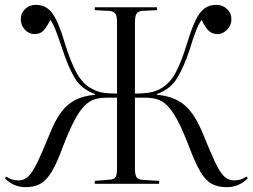

<svg xmlns="http://www.w3.org/2000/svg" viewBox="-20 -760 1045 794"><path d="M85 14Q36 14 0 -23L6 -30Q26 -14 57 -14Q80 -14 97.5 -31Q115 -48 135 -89.5Q155 -131 185 -205Q207 -261 232.5 -295.5Q258 -330 292 -347Q326 -364 373 -368V-371Q315 -392 287.5 -440Q260 -488 239 -554Q222 -604 211 -633Q200 -662 188 -678Q176 -653 162 -636Q148 -619 123 -619Q100 -619 83 -637Q66 -655 66 -680Q66 -706 84 -723Q102 -740 128 -740Q171 -740 196.5 -705Q222 -670 248 -582Q272 -503 298 -456.5Q324 -410 364 -391Q384 -380 407.5 -376.5Q431 -373 464 -373V-667Q464 -693 457.5 -703Q451 -713 432 -715L372 -718V-730H629V-718L568 -715Q550 -713 544 -702.5Q538 -692 538 -665V-373Q571 -373 594 -376.5Q617 -380 638 -390Q678 -410 703 -453.5Q728 -497 754 -582Q772 -641 788.5 -675.5Q805 -710 825.5 -725Q846 -740 875 -740Q900 -740 918.5 -723Q937 -706 937 -680Q937 -655 919 -637Q901 -619 881 -619Q855 -619 840 -636Q825 -653 814 -678Q802 -662 790.5 -633Q779 -604 764 -554Q743 -490 715 -441Q687 -392 629 -371V-368Q700 -362 743 -325.5Q786 -289 820 -205Q850 -131 869.5 -89.5Q889 -48 906.5 -31Q924 -14 948 -14Q978 -14 999 -30L1005 -23Q969 14 918 14Q880 14 854.5 -0.5Q829 -15 808 -51Q787 -87 762 -153Q736 -221 714.5 -261.5Q693 -302 672.5 -322.5Q652 -343 630 -349.5Q608 -356 581 -356H538V-64Q538 -38 544.5 -27.5Q551 -17 572 -16L638 -12V0H372V-12L433 -17Q452 -18 458 -28Q464 -38 464 -65V-356H422Q394 -356 372 -349.5Q350 -343 329.5 -322.5Q309 -302 287.5 -261.5Q266 -221 240 -153Q216 -87 194.5 -51Q173 -15 148 -0.5Q123 14 85 14Z"/></svg>

Font: Literata 72pt Light
Style: Regular
Weight: 300
Designer: Latin by Veronika Burian and Jose Scaglione. Greek by Irene Vlachou. Cyrillic by Vera Evstafieva.
Foundry: TypeTogether
Version: Version 3.002